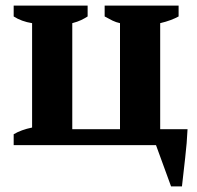

<svg xmlns="http://www.w3.org/2000/svg" viewBox="-20 -520 707 688"><path d="M29 0V-39Q56 -55 95 -63V-437Q57 -443 29 -461V-500H294V-461Q283 -454 270.5 -448Q258 -442 239 -437V-57H410V-437Q396 -440 383.5 -446Q371 -452 355 -461V-500H620V-461Q607 -454 591 -448Q575 -442 554 -437V-57H652Q650 -9 643.5 46Q637 101 632 148H593L539 0Z"/></svg>

Font: PT Serif
Style: Bold
Weight: 700
Designer: A.Korolkova, O.Umpeleva, V.Yefimov
Foundry: ParaType Ltd
Version: Version 1.000W OFL; ttfautohint (v1.6)